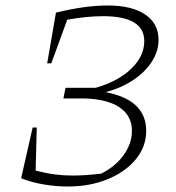

<svg xmlns="http://www.w3.org/2000/svg" viewBox="-20 -673 641 700"><path d="M57 -23 99 -208H114L110 -51Q150 -41 181 -37Q212 -33 245 -33Q270 -33 297.5 -35Q325 -37 349 -40Q401 -66 431 -108Q461 -150 461 -196Q461 -250 417.5 -280.5Q374 -311 291 -314H211L219 -353H329Q410 -376 458 -422Q506 -468 506 -523Q506 -614 356 -614Q296 -614 225 -601L167 -442H152L184 -627Q290 -653 373 -653Q461 -653 509.5 -620Q558 -587 558 -528Q558 -486 533.5 -448Q509 -410 465.5 -381Q422 -352 365 -337Q513 -309 513 -196Q513 -138 475 -92Q437 -46 372 -19.5Q307 7 227 7Q184 7 139.5 -0.5Q95 -8 57 -23Z"/></svg>

Font: Piazzolla ExtraLight
Style: Italic
Weight: 200
Italic angle: -11.3°
Designer: Juan Pablo del Peral
Foundry: Huerta Tipografica
Version: Version 1.330